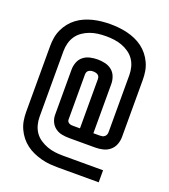

<svg xmlns="http://www.w3.org/2000/svg" viewBox="-149 -864 924 1049"><g transform="rotate(20 312.5 -340.0)"><path d="M313 77Q288 77 263 75Q238 73 213.5 66.5Q189 60 166 50Q143 40 123 25Q103 10 87.5 -9.5Q72 -29 61.5 -52Q51 -75 47 -99.5Q43 -124 43 -149V-531Q43 -556 47 -580.5Q51 -605 61.5 -628Q72 -651 87.5 -670.5Q103 -690 123 -705Q143 -720 166 -730Q189 -740 213.5 -746Q238 -752 263 -754.5Q288 -757 313 -757Q337 -757 362 -754.5Q387 -752 411.5 -746Q436 -740 459 -730Q482 -720 502 -705Q522 -690 537.5 -670.5Q553 -651 563.5 -628Q574 -605 578 -580.5Q582 -556 582 -531V-200Q582 -177 574 -156Q566 -135 549 -120.5Q532 -106 510 -100.5Q488 -95 465 -95H313Q291 -95 270 -99Q249 -103 232 -115.5Q215 -128 206 -147.5Q197 -167 197 -188V-451Q197 -473 205 -494Q213 -515 230 -528.5Q247 -542 269 -547Q291 -552 313 -552Q334 -552 356 -547Q378 -542 395 -528.5Q412 -515 420 -494Q428 -473 428 -451V-165H465Q473 -165 480 -166.5Q487 -168 493 -173Q499 -178 501.5 -185Q504 -192 504 -200V-531Q504 -554 498 -577Q492 -600 479 -619Q466 -638 446.5 -651.5Q427 -665 405 -673Q383 -681 359.5 -684Q336 -687 313 -687Q289 -687 265.5 -684Q242 -681 220 -673Q198 -665 178.5 -651.5Q159 -638 146 -619Q133 -600 127 -577Q121 -554 121 -531V-149Q121 -126 127 -103Q133 -80 146 -61Q159 -42 179 -28.5Q199 -15 221 -7Q243 1 266 4Q289 7 313 7H547V77ZM313 -165H350V-451Q350 -458 347.5 -464.5Q345 -471 339 -475Q333 -479 326.5 -480.5Q320 -482 313 -482Q305 -482 298.5 -480.5Q292 -479 286 -475Q280 -471 277.5 -464.5Q275 -458 275 -451V-188Q275 -182 278.5 -177Q282 -172 288 -169Q294 -166 300 -165.5Q306 -165 313 -165Z"/></g></svg>

Font: Iosevka Julsh Curly
Style: Regular
Weight: 400
Designer: Belleve Invis
Foundry: Belleve Invis
Version: Version 15.0.2; ttfautohint (v1.8.4)